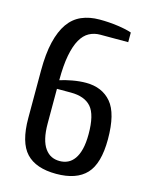

<svg xmlns="http://www.w3.org/2000/svg" viewBox="-110 -781 675 862"><g transform="rotate(15 227.5 -350.0)"><path d="M49.8 -200.2V-419.9Q49.8 -499 63 -554Q76.2 -608.9 100.6 -643.6Q125 -678.2 161.6 -694.1Q198.2 -710 245.1 -710Q290 -710 331.1 -704.1Q372.1 -698.2 395 -689.9V-645H265.1Q237.3 -645 214.1 -632.6Q190.9 -620.1 174.6 -591.6Q158.2 -563 149.2 -516.1Q140.1 -469.2 140.1 -399.9Q163.1 -407.7 196.5 -413.8Q230 -419.9 259.8 -419.9Q335 -419.9 377.4 -369.9Q419.9 -319.8 419.9 -200.2Q419.9 -87.4 374.5 -38.8Q329.1 9.8 234.9 9.8Q140.6 9.8 95.2 -38.6Q49.8 -86.9 49.8 -200.2ZM140.1 -200.2Q140.1 -159.2 147 -130.6Q153.8 -102.1 167 -84Q180.2 -65.9 197 -57.9Q213.9 -49.8 234.9 -49.8Q255.9 -49.8 272.9 -57.9Q290 -65.9 303 -84Q315.9 -102.1 323 -130.6Q330.1 -159.2 330.1 -200.2Q330.1 -290 299.6 -325Q269 -359.9 205.1 -359.9H140.1Z"/></g></svg>

Font: 
Style: .
Weight: 400
Designer: Jovanny Lemonad
Foundry: Jovanny Lemonad
Version: Version 1.002